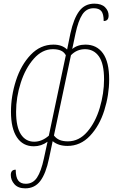

<svg xmlns="http://www.w3.org/2000/svg" viewBox="-20 -790 658 1050"><path d="M39 167Q39 138 66 138Q66 179 79.5 197Q93 215 121 215Q160 215 182.5 181Q205 147 220 77L240 -15Q206 10 165 10Q105 10 72.5 -39Q40 -88 40 -179Q40 -265 67.5 -350Q95 -435 148 -490.5Q201 -546 272 -546Q320 -546 347 -519L365 -607Q383 -689 413.5 -729.5Q444 -770 496 -770Q535 -770 554.5 -750.5Q574 -731 574 -705Q574 -675 547 -675Q547 -714 534 -729.5Q521 -745 492 -745Q453 -745 430.5 -711Q408 -677 393 -607L375 -522Q404 -546 447 -546Q509 -546 543 -498.5Q577 -451 577 -356Q577 -271 550.5 -186.5Q524 -102 472 -47Q420 8 349 8Q299 8 268 -18L248 77Q231 159 200.5 199.5Q170 240 118 240Q79 240 59 217.5Q39 195 39 167ZM247 -48 340 -488Q330 -506 312.5 -513.5Q295 -521 269 -521Q211 -521 165 -469Q119 -417 93.5 -337.5Q68 -258 68 -179Q68 -95 94.5 -55Q121 -15 167 -15Q209 -15 247 -48ZM549 -356Q549 -442 521 -481.5Q493 -521 445 -521Q400 -521 368 -488L275 -49Q288 -32 306.5 -24.5Q325 -17 351 -17Q412 -17 457 -69Q502 -121 525.5 -200Q549 -279 549 -356Z"/></svg>

Font: Noto Serif NarrowThin
Style: Italic
Weight: 250
Width: 4
Italic angle: -12°
Designer: Monotype Design Team
Foundry: Monotype Imaging Inc.
Version: Version 1.001